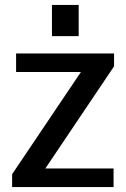

<svg xmlns="http://www.w3.org/2000/svg" viewBox="-20 -756 511 776"><path d="M29 -52 334 -505 346 -465H45V-540H441V-488L135 -33L124 -75H439V0H29ZM298 -736V-610H190V-736Z"/></svg>

Font: Pathway Extreme SemiCondensed Medium
Style: Regular
Weight: 500
Width: 4
Version: Version 1.001;gftools[0.9.26]